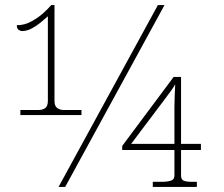

<svg xmlns="http://www.w3.org/2000/svg" viewBox="-20 -734 880 754"><path d="M60 -282V-302H131Q147 -302 157.5 -309.5Q168 -317 168 -338V-670Q156 -659 139.5 -645.5Q123 -632 104 -622Q85 -612 67 -612Q60 -612 53 -617Q46 -622 46 -635Q77 -635 104.5 -650.5Q132 -666 150.5 -683Q169 -700 173 -705L181 -714H194V-338Q194 -317 205 -309.5Q216 -302 230 -302H300V-282ZM210 0 600 -714H626L236 0ZM580 0V-20H616Q637 -20 651 -24.5Q665 -29 665 -44V-145H460V-161L662 -432H691V-169H769V-145H691V-44Q691 -29 701.5 -24.5Q712 -20 733 -20H753V0ZM495 -169H665V-314Q665 -330 666 -357Q667 -384 668 -403Q663 -393 652 -378Q641 -363 629 -347Z"/></svg>

Font: Noto Serif Thin
Style: Regular
Weight: 100
Designer: Monotype Design Team
Foundry: Monotype Imaging Inc.
Version: Version 2.015